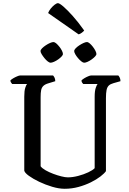

<svg xmlns="http://www.w3.org/2000/svg" viewBox="-20 -1173 804 1193"><path d="M381.7 0Q346.5 0 304.4 -12.5Q262.2 -25.1 223.5 -43.5Q184.9 -62 159.1 -80.8Q133.3 -99.6 130.8 -112.9V-572.3Q130.8 -608.9 137.1 -627.9Q143.4 -647 148.1 -651H55.7Q52.7 -655.3 49 -659.8Q45.4 -664.3 44.4 -672.8Q49.9 -679.4 62 -686.4Q74 -693.5 86.5 -698.7Q99.1 -704 104.6 -704H309.7Q314.5 -699.2 318.9 -690.5Q323.3 -681.8 323.5 -668.5L281.1 -655.5Q260.2 -649.5 249.7 -639.5Q239.1 -629.5 235.7 -612.9Q232.4 -596.3 232.4 -569.3V-139.9Q241.8 -127.1 263.3 -114.9Q284.8 -102.7 310.8 -93Q336.8 -83.2 361.3 -77.1Q385.8 -71 401.5 -71Q431.4 -71 465.8 -80Q500.2 -89 528.6 -102.4Q557 -115.8 568.2 -128.1V-572.3Q568.2 -608.3 575.2 -627.8Q582.1 -647.3 586.3 -651H497.2Q493.4 -654.7 490.1 -659.9Q486.9 -665 486.1 -672.8Q491.6 -679.4 503.4 -686.5Q515.2 -693.7 527.6 -698.8Q540 -704 545.6 -704H715.1Q719.7 -699.5 724.1 -690.4Q728.5 -681.4 728.5 -668.5L685.3 -656.3Q666 -651 655.9 -641.4Q645.9 -631.8 642.1 -613.5Q638.3 -595.3 638.3 -562.4V-109.6Q628.4 -95.4 604 -76.4Q579.5 -57.5 544.5 -40.2Q509.5 -22.9 467.8 -11.4Q426.1 0 381.7 0ZM502.8 -783.3Q496 -783.3 485.6 -791.5Q475.1 -799.6 464.7 -812Q454.2 -824.3 447.6 -836.2Q441 -848 441 -855.6Q441 -863.2 450 -872.8Q459 -882.3 472.7 -891.2Q486.5 -900.2 499.4 -906Q512.4 -911.7 520.1 -911.7Q527.7 -911.7 537.7 -903.2Q547.7 -894.6 557.2 -882.2Q566.8 -869.8 572.9 -857.5Q579.1 -845.1 579.1 -837.5Q579.1 -830.8 570.6 -821.8Q562 -812.7 549.6 -803.8Q537.2 -794.9 524.4 -789.1Q511.5 -783.3 502.8 -783.3ZM293.6 -783.3Q287 -783.3 276.6 -791.4Q266.2 -799.4 256.2 -811.8Q246.2 -824.1 239 -836Q231.8 -847.9 231.8 -855.6Q231.8 -863.2 241.2 -872.8Q250.7 -882.3 264.1 -891.2Q277.5 -900.2 290.9 -906Q304.2 -911.7 311.9 -911.7Q319.5 -911.7 329.2 -903.6Q338.8 -895.4 348.6 -883.1Q358.5 -870.8 364.7 -858.3Q371 -845.9 371 -837.6Q371 -830.9 362.5 -821.8Q353.9 -812.7 341.5 -803.8Q329 -794.9 315.7 -789.1Q302.4 -783.3 293.6 -783.3ZM468.6 -959.5 279 -1092Q283.8 -1105.5 295.1 -1119.6Q306.5 -1133.6 319.3 -1143.5Q332 -1153.3 339.9 -1153.3Q349.6 -1153.3 374 -1132.3Q398.5 -1111.2 432.5 -1073.2Q466.6 -1035.1 503.1 -983.4Q498.3 -976.9 487.7 -969.2Q477.1 -961.5 468.6 -959.5Z"/></svg>

Font: Texturina Medium
Style: Regular
Weight: 500
Designer: Guillermo Torres Carreño
Foundry: Omnibus-Type
Version: Version 1.003